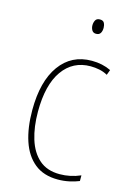

<svg xmlns="http://www.w3.org/2000/svg" viewBox="-113 -782 587 850"><g transform="rotate(15 180.5 -356.5)"><path d="M239 10Q174 10 132.5 -23.5Q91 -57 71 -117Q51 -177 51 -258Q51 -390 104 -463.5Q157 -537 250 -537Q299 -537 338 -518L329 -494Q311 -504 291 -508Q271 -512 251 -512Q170 -512 123.5 -446.5Q77 -381 77 -258Q77 -188 94 -133Q111 -78 147 -46.5Q183 -15 241 -15Q290 -15 336 -35V-9Q317 -1 291.5 4.5Q266 10 239 10ZM237 -723Q252 -723 257 -713Q262 -703 262 -691Q262 -676 256 -666.5Q250 -657 236 -657Q223 -657 217 -667Q211 -677 211 -690Q211 -702 216.5 -712.5Q222 -723 237 -723Z"/></g></svg>

Font: Noto Sans Devanagari UI Condensed Thin
Style: Regular
Weight: 100
Width: 3
Designer: Jelle Bosma - Monotype Design Team
Foundry: Monotype Imaging Inc.
Version: Version 2.004; ttfautohint (v1.8.4.7-5d5b)